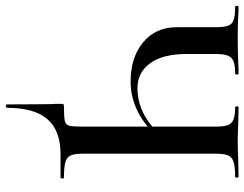

<svg xmlns="http://www.w3.org/2000/svg" viewBox="-112 -554 857 674"><g transform="rotate(90 317.0 -216.5)"><path d="M345 35Q344 21 344 0Q344 -9 345.5 -10.5Q347 -12 356 -12Q393 -12 405.5 -15.5Q418 -19 421 -31.5Q424 -44 424 -81V-542Q424 -572 419 -586.5Q414 -601 399.5 -607Q385 -613 355 -613Q353 -613 353 -619Q353 -625 355 -625L405 -624Q449 -622 476 -622Q504 -622 548 -624L601 -625Q603 -625 603 -619Q603 -613 601 -613Q565 -613 548 -607.5Q531 -602 525 -588Q519 -574 519 -544V-81Q519 -50 525 -36Q531 -22 548.5 -17Q566 -12 604 -12Q606 -12 606 -6Q606 0 604 0H520Q438 0 398 46Q358 92 358 187Q358 192 352 192Q346 192 346 187Q346 119 345.5 85Q345 51 345 35ZM75 -408V-544Q75 -574 70 -588Q65 -602 50 -607.5Q35 -613 3 -613Q0 -613 0 -619Q0 -625 3 -625Q21 -625 32 -624Q64 -622 117 -622Q160 -622 204 -624Q217 -625 238 -625Q241 -625 241 -619Q241 -613 238 -613Q208 -613 194 -607Q180 -601 174.5 -586.5Q169 -572 169 -542V-443Q169 -359 201.5 -314.5Q234 -270 289 -270Q333 -270 375 -290Q417 -310 463 -359L472 -352Q421 -296 371 -271Q321 -246 266 -246Q181 -246 128 -290Q75 -334 75 -408Z"/></g></svg>

Font: Cormorant SC SemiBold
Style: Regular
Weight: 600
Designer: Christian Thalmann (Catharsis Fonts)
Foundry: Catharsis Fonts
Version: Version 4.000